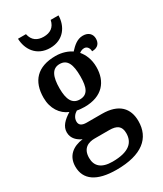

<svg xmlns="http://www.w3.org/2000/svg" viewBox="-241 -842 995 1170"><g transform="rotate(-30 256.5 -257.0)"><path d="M238 -606C333 -606 379 -678 380 -753H325C315 -705 283 -685 238 -685C193 -685 161 -705 151 -753H95C97 -678 143 -606 238 -606ZM218 239C396 239 480 167 480 48C480 -41 429 -101 309 -101H202C168 -101 151 -113 151 -138C151 -164 168 -184 187 -195C199 -192 226 -190 240 -190C365 -190 423 -264 423 -365C423 -420 404 -461 380 -489C389 -496 401 -502 415 -502C434 -502 448 -485 448 -461C492 -461 507 -487 507 -517C507 -547 487 -572 446 -572C405 -572 376 -544 350 -516C324 -534 285 -548 240 -548C111 -548 50 -479 50 -363C50 -288 88 -232 143 -210C98 -182 67 -152 67 -110C67 -65 99 -40 130 -26C58 -17 8 23 8 97C8 188 77 239 218 239ZM237 -244C184 -244 163 -287 163 -364C163 -445 183 -493 237 -493C292 -493 310 -447 310 -365C310 -286 293 -244 237 -244ZM220 184C142 184 107 150 107 93C107 23 154 7 196 7H298C352 7 379 25 379 75C379 141 336 184 220 184Z"/></g></svg>

Font: Noto Serif Armenian SemiCondensed SemiBold
Style: Regular
Weight: 600
Width: 4
Designer: Monotype Design Team
Foundry: Monotype Imaging Inc.
Version: Version 2.008